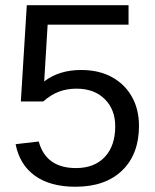

<svg xmlns="http://www.w3.org/2000/svg" viewBox="-20 -708 596 738"><path d="M514.2 -224.1Q514.2 -115.2 449.5 -52.7Q384.8 9.8 270 9.8Q173.8 9.8 114.7 -32.2Q55.7 -74.2 40 -153.8L128.9 -164.1Q156.7 -62 272 -62Q342.8 -62 382.8 -104.7Q422.9 -147.5 422.9 -222.2Q422.9 -287.1 382.6 -327.1Q342.3 -367.2 273.9 -367.2Q238.3 -367.2 207.5 -356Q176.8 -344.7 146 -317.9H60.1L83 -688H474.1V-613.3H163.1L149.9 -395Q207 -439 292 -439Q359.9 -439 409.7 -411.9Q459.5 -384.8 486.8 -336.4Q514.2 -288.1 514.2 -224.1Z"/></svg>

Font: Arimo Nerd Font
Style: Regular
Weight: 400
Designer: Steve Matteson
Foundry: Monotype Imaging Inc.
Version: Version 1.33;Nerd Fonts 3.2.1